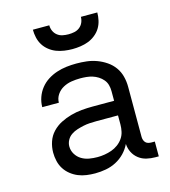

<svg xmlns="http://www.w3.org/2000/svg" viewBox="-111 -829 822 927"><g transform="rotate(-15 300.0 -366.0)"><path d="M251 8Q251 8 251 8Q251 8 250 8Q229 8 207.5 5Q186 2 166.5 -6Q147 -14 130 -27.5Q113 -41 101.5 -59Q90 -77 85 -98.5Q80 -120 80 -141Q80 -169 89 -195.5Q98 -222 117 -242Q136 -262 160.5 -274.5Q185 -287 212 -294.5Q239 -302 266.5 -304.5Q294 -307 321 -307H429V-355Q429 -371 425 -386Q421 -401 411 -413Q401 -425 387.5 -433.5Q374 -442 359.5 -446.5Q345 -451 329.5 -452.5Q314 -454 299 -454Q277 -454 255 -450.5Q233 -447 213.5 -436.5Q194 -426 181.5 -407.5Q169 -389 169 -367Q169 -367 169 -367Q169 -367 169 -367H86Q86 -367 86 -367Q86 -367 86 -367Q86 -392 94.5 -416Q103 -440 118.5 -459.5Q134 -479 155 -492.5Q176 -506 200 -514Q224 -522 249 -525Q274 -528 299 -528Q325 -528 350.5 -525Q376 -522 400.5 -513Q425 -504 447 -489Q469 -474 484 -453Q499 -432 505.5 -406.5Q512 -381 512 -355V-104Q512 -97 514.5 -89Q517 -81 522.5 -75.5Q528 -70 535.5 -68Q543 -66 551 -66H568V8H551Q529 8 507.5 3Q486 -2 468.5 -15.5Q451 -29 441 -49Q431 -69 430 -91Q418 -66 399 -46.5Q380 -27 356 -14.5Q332 -2 305 3Q278 8 251 8ZM282 -65Q300 -65 318 -68Q336 -71 353 -77Q370 -83 385 -94Q400 -105 410.5 -120Q421 -135 425 -153Q429 -171 429 -189V-234H321Q305 -234 288 -233Q271 -232 255 -228.5Q239 -225 223 -220Q207 -215 193 -205.5Q179 -196 171 -181Q163 -166 163 -150Q163 -129 174 -111Q185 -93 202.5 -82.5Q220 -72 240.5 -68.5Q261 -65 282 -65ZM300 -600Q280 -600 259.5 -603Q239 -606 220.5 -613Q202 -620 185.5 -633Q169 -646 158.5 -663Q148 -680 143.5 -700Q139 -720 139 -740H221Q221 -725 227 -711.5Q233 -698 244.5 -689Q256 -680 270.5 -677Q285 -674 300 -674Q315 -674 329.5 -677Q344 -680 355.5 -689Q367 -698 373 -711.5Q379 -725 379 -740H461Q461 -720 456.5 -700Q452 -680 441.5 -663Q431 -646 414.5 -633Q398 -620 379.5 -613Q361 -606 340.5 -603Q320 -600 300 -600Z"/></g></svg>

Font: Iosevka Meiseki Sans
Style: Regular
Weight: 400
Monospace: yes
Designer: Belleve Invis
Foundry: Belleve Invis
Version: Version 11.2.6; ttfautohint (v1.8.4)